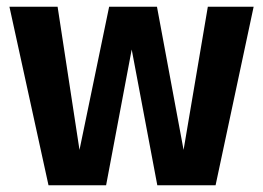

<svg xmlns="http://www.w3.org/2000/svg" viewBox="-20 -550 781 570"><path d="M733 -530 620 0H447L371 -403L295 0H124L8 -530H151L216 -105L304 -530H446L525 -105L597 -530Z"/></svg>

Font: Fira Sans SemiBold
Style: Regular
Weight: 600
Designer: bBox Type GmbH & Carrois Corporate GbR & Edenspiekermann AG
Foundry: bBox Type GmbH & Carrois Corporate GbR & Edenspiekermann AG
Version: Version 4.301;PS 004.301;hotconv 1.0.88;makeotf.lib2.5.64775